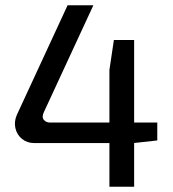

<svg xmlns="http://www.w3.org/2000/svg" viewBox="-20 -710 659 730"><path d="M335 -690 147 -284Q138 -265 146.5 -254.5Q155 -244 171 -244H578V-176L487 -166H111Q83 -166 63.5 -182Q44 -198 38.5 -223Q33 -248 44 -273L237 -690ZM490 -558V0H396V-444L413 -558Z"/></svg>

Font: Exo 2 Medium
Style: Regular
Weight: 500
Designer: Natanael Gama
Foundry: Natanael Gama
Version: Version 2.010